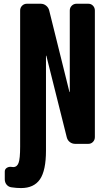

<svg xmlns="http://www.w3.org/2000/svg" viewBox="-20 -750 540 1001"><path d="M440.4 -730.5Q455.1 -730.5 464.8 -720.2Q474.6 -710 474.6 -695.3V-35.2Q474.6 -20.5 464.8 -10.3Q455.1 0 440.4 0H372.1Q356.4 0 344.2 -9.3Q332 -18.6 328.1 -34.2L221.7 -459Q221.7 -460 220.7 -460Q219.7 -460 219.7 -459V35.2Q219.7 138.7 188.5 184.6Q157.2 230.5 89.8 230.5Q65.4 230.5 40 226.6Q24.4 224.6 14.6 212.9Q4.9 201.2 4.9 184.6V144.5Q4.9 131.8 15.6 125Q26.4 118.2 39.1 120.1Q43 121.1 49.8 121.1Q68.4 121.1 76.7 99.6Q85 78.1 85 14.6V-695.3Q85 -710 95.2 -720.2Q105.5 -730.5 120.1 -730.5H192.4Q208 -730.5 220.2 -720.7Q232.4 -710.9 236.3 -696.3L341.8 -271.5Q341.8 -270.5 342.8 -270Q343.8 -269.5 343.8 -271.5V-695.3Q343.8 -710 354 -720.2Q364.3 -730.5 378.9 -730.5Z"/></svg>

Font: Rounded-L Mgen+ 1m bold
Style: Bold
Weight: 700
Designer: [Source Han Sans]
Ryoko NISHIZUKA  (kana & ideographs); Paul D. Hunt (Latin, Greek & Cyrillic); Wenlong ZHANG  (bopomofo
Version: Version 1.059.20150602